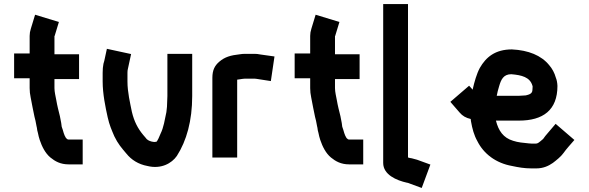

<svg xmlns="http://www.w3.org/2000/svg" viewBox="-20 -795 2918 952"><path d="M308 -110C307.3 -110 307 -110.3 307 -111C303.2 -116.7 297.8 -127.9 296 -135L291 -152C289.2 -159.2 285 -165.9 285 -174C283.6 -189.4 279.6 -202.1 277 -219C270.9 -243.3 263.4 -272.4 259 -299C255.9 -316.3 250 -339 250 -358V-403H372V-526H250V-616L251 -617L272 -686L154 -722C147 -699 139.9 -676.1 133 -653C129 -641 127 -629 127 -617V-530H50V-407H127V-358C127 -342.7 128.7 -327.3 132 -312C138.1 -277.6 144.7 -247.6 151 -216L156 -196C158 -185.3 159.7 -176.7 161 -170C162.3 -166 163 -163 163 -161C163.7 -153 165.3 -144.7 168 -136L172 -118L177 -101C188.1 -67.8 205 -34.5 230 -14C252.9 4.8 279.8 20 320 20H390V-103H320C314.9 -103 311.2 -106.8 308 -110Z M510 -553 497 -493 493 -479C490.3 -465.7 489 -450.7 489 -434V-391C489 -329.3 502.8 -263.6 514 -213C522.7 -174.3 533.3 -151.1 547 -119C564.5 -82.5 583.3 -60.7 607 -33C630.9 -3.1 666 19.8 711 28C778.3 44.8 831.7 14.9 857 -22C905.1 -96.9 933 -196.3 933 -319V-528H810V-319C810 -310.3 809.7 -301.7 809 -293C809 -274.2 807.5 -256.4 805 -239C796.8 -200.7 791.6 -163.3 776 -132C773.3 -123.9 759.4 -92 755 -92C750.3 -91.3 746.7 -91 744 -91L732 -93C719.1 -96.2 707.8 -102.3 702 -112L690 -126C663.4 -157.9 645.3 -192.5 634 -240C625.2 -284 612 -337.8 612 -391V-434C612 -442 612.7 -448.3 614 -453C619.3 -477.7 624.7 -502.3 630 -527Z M1156 -14V-400L1170 -402C1178.2 -403 1186.2 -405 1194 -405H1243C1245 -405 1248 -404.7 1252 -404L1323 -393L1341 -515L1270 -525C1260.7 -527 1251.7 -528 1243 -528H1194C1186 -528 1178 -527.3 1170 -526C1123.5 -520.8 1095.2 -513.2 1066 -488C1045.4 -469.6 1033 -448.5 1033 -409V-14Z M1699 -110C1698.3 -110 1698 -110.3 1698 -111C1694.2 -116.7 1688.8 -127.9 1687 -135L1682 -152C1680.2 -159.2 1676 -165.9 1676 -174C1674.6 -189.4 1670.6 -202.1 1668 -219C1661.9 -243.3 1654.4 -272.4 1650 -299C1646.9 -316.3 1641 -339 1641 -358V-403H1763V-526H1641V-616L1642 -617L1663 -686L1545 -722C1538 -699 1530.9 -676.1 1524 -653C1520 -641 1518 -629 1518 -617V-530H1441V-407H1518V-358C1518 -342.7 1519.7 -327.3 1523 -312C1529.1 -277.6 1535.7 -247.6 1542 -216L1547 -196C1549 -185.3 1550.7 -176.7 1552 -170C1553.3 -166 1554 -163 1554 -161C1554.7 -153 1556.3 -144.7 1559 -136L1563 -118L1568 -101C1579.1 -67.8 1596 -34.5 1621 -14C1643.9 4.8 1670.8 20 1711 20H1781V-103H1711C1705.9 -103 1702.2 -106.8 1699 -110Z M1880 -775V13C1880 71.1 1945.6 99.4 1998 111C2002.7 111 2009.5 114.5 2014 116L2071 137L2114 21L2048 -3C2039.3 -5.7 2030.7 -8 2022 -10C2020.8 -10.2 2003 -12.6 2003 -15V-775Z M2587 -322C2577.6 -322 2563.1 -320 2553 -320H2443C2446.3 -336.4 2449 -349.2 2455 -368C2464.2 -399.3 2475.7 -427 2515 -427C2566.3 -422.7 2607.8 -412.8 2620 -370C2620 -368.7 2620.3 -367.3 2621 -366C2621 -359.3 2620.7 -354 2620 -350C2620 -330 2603.4 -326.1 2587 -322ZM2744 -369C2743.3 -385 2740.7 -398.7 2736 -410C2729.7 -433.2 2717.7 -455.4 2703 -472C2663.8 -520.2 2600.3 -546.1 2518 -550C2435.5 -550 2389.8 -511.9 2359 -458C2343.3 -428.8 2332.2 -388.9 2324 -353V-350L2306 -370L2213 -290L2259 -237C2273.1 -220.2 2290.5 -210.2 2314 -205C2314 -201.7 2314.3 -198.3 2315 -195C2321.8 -156.4 2330.3 -124.6 2347 -95C2378.5 -32 2439.1 13.9 2519 28C2549.7 34.6 2579.3 40 2615 40H2639C2673.7 40 2699.9 27.8 2721 13C2736.7 1.3 2762.1 -19.1 2773 -35C2789.8 -58.5 2809.4 -79.2 2828 -101L2735 -181L2695 -134C2687.2 -124.9 2680.4 -117.1 2673 -106C2668.4 -101.4 2653.3 -89.7 2651 -88C2646.3 -84.9 2642.8 -83 2635 -83H2616C2611.3 -83 2606.7 -83.3 2602 -84C2574.2 -86.8 2548.5 -88.8 2524 -97C2475.6 -111.5 2451.6 -146.7 2439 -197H2553C2672.7 -197 2744 -248.8 2744 -369Z"/></svg>

Font: Tape
Style: Regular
Weight: 500
Foundry: Cannot Into Space Fonts
Version: Version 0.97